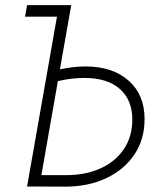

<svg xmlns="http://www.w3.org/2000/svg" viewBox="-20 -713 626 734"><path d="M83.5 0 197.8 -649.4H75.7L83.5 -693.4H252.4L209 -447.8Q259.8 -459 306.6 -459Q410.2 -459 471.4 -405Q532.7 -351.1 532.7 -257.8Q532.7 -180.2 493.7 -122.1Q454.6 -64 386 -31.7Q317.4 0.5 229 0.5L93.8 0ZM201.2 -402.8 138.2 -43.5H233.4Q308.1 -43.5 365 -69.6Q421.9 -95.7 453.9 -143.6Q485.8 -191.4 485.8 -256.3Q485.8 -330.6 438.2 -372.8Q390.6 -415 303.2 -415Q252 -415 201.2 -402.8Z"/></svg>

Font: CaskaydiaCove NFP ExtraLight
Style: Italic
Weight: 200
Italic angle: -10°
Designer: Aaron Bell
Foundry: Saja Typeworks
Version: Version 2111.001; VTT 6.35;Nerd Fonts 3.1.1